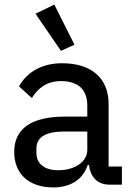

<svg xmlns="http://www.w3.org/2000/svg" viewBox="-20 -806 581 838"><path d="M246 -584 305 -611 217 -786 135 -746ZM512 0V-79H454V-352C454 -464 380 -530 251 -530C155 -530 94 -485 63 -429L119 -378C146 -422 185 -452 246 -452C324 -452 361 -413 361 -344V-297H263C115 -297 42 -243 42 -143C42 -48 105 12 213 12C287 12 342 -22 363 -86H368C375 -36 402 0 459 0ZM234 -63C176 -63 139 -90 139 -138V-158C139 -206 177 -232 262 -232H361V-152C361 -100 307 -63 234 -63Z"/></svg>

Font: IBM Plex Thai Looped Text
Style: Regular
Weight: 450
Designer: Mike Abbink, Paul van der Laan, Pieter van Rosmalen, Ben Mitchell, Mark Frömberg
Foundry: Bold Monday
Version: Version 1.0